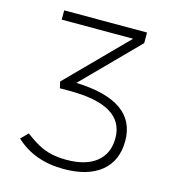

<svg xmlns="http://www.w3.org/2000/svg" viewBox="-105 -781 797 880"><g transform="rotate(15 293.0 -341.5)"><path d="M276.4 9.8Q136.7 9.8 47.9 -73.7L80.6 -106.4Q114.7 -80.6 144.3 -64.7Q173.8 -48.8 205.8 -41.5Q237.8 -34.2 278.8 -34.2Q369.6 -34.2 419.7 -74.5Q469.7 -114.7 469.7 -188Q469.7 -343.3 211.9 -343.3H164.6L157.7 -373.5L430.2 -649.4H91.3V-693.4H484.4V-643.1L231.4 -386.7Q516.6 -376.5 516.6 -187.5Q516.6 -93.3 453.9 -41.7Q391.1 9.8 276.4 9.8Z"/></g></svg>

Font: Cascadia Mono ExtraLight
Style: Regular
Weight: 200
Monospace: yes
Designer: Aaron Bell
Foundry: Saja Typeworks
Version: Version 2404.023; ttfautohint (v1.8.4)